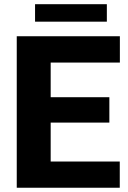

<svg xmlns="http://www.w3.org/2000/svg" viewBox="-20 -881 601 901"><path d="M542 -123V0H58.6V-710.9H542.5V-587.4H217.8V-424.8H493.2V-305.7H217.8V-123ZM481.4 -861.3V-779.3H144.5V-861.3Z"/></svg>

Font: Vazirmatn RD UI ExtraBold
Style: Regular
Weight: 800
Designer: Saber Rastikerdar
Foundry: Saber Rastikerdar
Version: Version 33.003